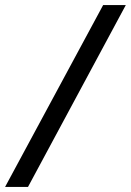

<svg xmlns="http://www.w3.org/2000/svg" viewBox="-64 -734 514 754"><path d="M-44 0 341 -714H430L46 0Z"/></svg>

Font: Noto Sans Display
Style: Italic
Weight: 400
Italic angle: -12°
Designer: Monotype Design Team
Foundry: Monotype Imaging Inc.
Version: Version 2.003